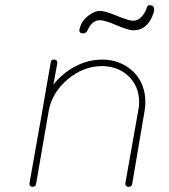

<svg xmlns="http://www.w3.org/2000/svg" viewBox="-20 -719 653 741"><path d="M464 -13 514 -295Q517 -310 517 -324Q517 -385 477 -424Q437 -463 375 -464Q302 -464 241.5 -413Q181 -362 168 -291L119 -8Q119 -6 117 -4Q117 -3 116 -3Q116 -1 114 -1L113 0Q112 1 110 1Q109 2 108 2H106H104Q92 0 94 -13L144 -295V-296L176 -479Q178 -491 191 -489Q203 -487 201 -474L186 -392Q220 -436 270 -462.5Q320 -489 375 -489Q445 -489 495 -442Q541 -396 541 -324Q541 -309 538 -291L490 -8Q488 2 476 2H474Q462 0 464 -13ZM318 -602Q312 -590 302 -590Q286 -590 286 -603Q286 -605 290 -617Q297 -640 321 -658.5Q345 -677 366 -677Q385 -677 431 -658Q477 -639 494 -639Q525 -639 544 -682Q544 -683 546 -688.5Q548 -694 550.5 -696.5Q553 -699 557 -699Q575 -699 575 -682Q575 -676 573 -670Q551 -602 494 -602Q476 -602 430 -621.5Q384 -641 366 -641Q335 -641 318 -602Z"/></svg>

Font: Quicksand
Style: Light Italic
Weight: 300
Italic angle: -12°
Designer: Andrew Paglinawan
Foundry: Andrew Paglinawan
Version: 1.002